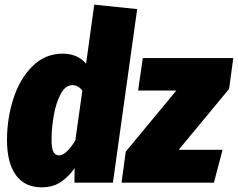

<svg xmlns="http://www.w3.org/2000/svg" viewBox="-20 -783 1020 823"><path d="M568 -744 464 0H299L300 -62Q272 -23 238.5 -1.5Q205 20 159 20Q86 20 48 -32.5Q10 -85 10 -183Q10 -274 37 -359Q64 -444 118.5 -498.5Q173 -553 249 -553Q312 -553 349 -510L384 -763ZM201 -185Q201 -145 209.5 -131Q218 -117 233 -117Q263 -117 303 -181L333 -395Q315 -418 291 -418Q260 -418 240 -380Q220 -342 210.5 -288Q201 -234 201 -185ZM980 -534 962 -402 746 -141H934L897 0H501L519 -133L736 -395H572L592 -534Z"/></svg>

Font: Fira Sans Condensed Black
Style: Italic
Weight: 900
Width: 3
Italic angle: -8°
Designer: Carrois Corporate & Edenspiekermann AG
Foundry: Carrois Corporate GbR & Edenspiekermann AG
Version: Version 4.203